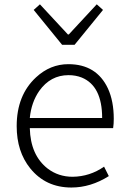

<svg xmlns="http://www.w3.org/2000/svg" viewBox="-20 -838 577 871"><path d="M303.7 12.7Q187.5 12.7 117.2 -74.2Q55.7 -150.4 55.7 -265.6Q55.7 -406.2 143.6 -487.3Q208 -546.9 290 -546.9Q418 -546.9 469.7 -436.5Q496.1 -378.9 496.1 -298.8Q496.1 -275.4 493.2 -256.8H115.2Q118.2 -133.8 196.3 -73.2Q245.1 -36.1 309.6 -36.1Q387.7 -37.1 452.1 -82L473.6 -39.1Q391.6 12.7 303.7 12.7ZM115.2 -302.7H443.4Q443.4 -448.2 350.6 -486.3Q323.2 -497.1 291 -497.1Q209 -497.1 158.2 -425.8Q122.1 -374 115.2 -302.7ZM261.7 -634.8 132.8 -793 161.1 -818.4 288.1 -681.6H292L418.9 -818.4L447.3 -793L318.4 -634.8Z"/></svg>

Font: Taipei Sans TC Beta Light
Style: Regular
Weight: 300
Designer: JT Foundry
Foundry: JT Foundry
Version: Version 1.000